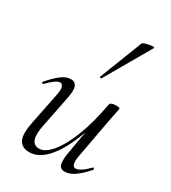

<svg xmlns="http://www.w3.org/2000/svg" viewBox="-182 -825 829 931"><g transform="rotate(30 232.5 -359.0)"><path d="M131.8 13Q89 13 73.9 -18.3Q58.8 -49.6 73.4 -119L109.2 -297Q115 -327.6 110.1 -341.4Q105.2 -355.2 93 -355.2Q82.2 -355.2 65.2 -342.8Q48.2 -330.4 27.4 -309Q23.4 -305 19.4 -309Q15.4 -313 19.4 -317Q52.2 -355 79 -375Q105.8 -395 131.6 -395Q156 -395 163.7 -373.2Q171.4 -351.4 159.6 -297L127.8 -138Q115.4 -80.4 125 -53Q134.6 -25.6 164.4 -25.6Q196.6 -25.6 231.9 -66.8Q267.2 -108 298.6 -187.1Q330 -266.2 350.4 -378.8L362.8 -377.8Q343 -261.4 307.6 -173.2Q272.2 -85 227.2 -36Q182.2 13 131.8 13ZM327.2 9Q302.4 9 296.1 -12.7Q289.8 -34.4 299.2 -86.6L350.4 -378.8Q353 -394 382.4 -394Q396.8 -394 401.3 -392.2Q405.8 -390.4 405.8 -387.6Q405.8 -384.4 400.8 -361.2Q395.8 -338 390.8 -312L349.8 -89Q340 -30.4 366.4 -30.4Q378 -30.4 396.1 -42Q414.2 -53.6 435.6 -76Q438.6 -80 443 -75.5Q447.4 -71 443.6 -67.8Q409.2 -28.8 381.5 -9.9Q353.8 9 327.2 9ZM257 -473Q256 -470 250.5 -472Q245 -474 247 -476L340.4 -716Q342.2 -719.4 352.3 -723Q362.4 -726.6 375.2 -729Q388 -731.4 396.9 -731.3Q405.8 -731.2 403.6 -727Z"/></g></svg>

Font: Cormorant Garamond Light
Style: Italic
Weight: 300
Italic angle: -10°
Designer: Christian Thalmann (Catharsis Fonts)
Foundry: Catharsis Fonts
Version: Version 4.001